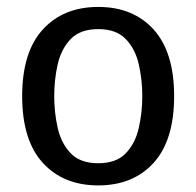

<svg xmlns="http://www.w3.org/2000/svg" viewBox="-20 -531 575 562"><path d="M267.6 11.7Q165.5 11.7 105.2 -54.4Q44.9 -120.6 44.9 -249.5Q44.9 -378.4 105.2 -444.6Q165.5 -510.7 267.6 -510.7Q369.6 -510.7 429.7 -444.6Q489.7 -378.4 489.7 -249.5Q489.7 -120.6 429.7 -54.4Q369.6 11.7 267.6 11.7ZM267.6 -53.2Q320.3 -53.2 348.1 -82.3Q376 -111.3 386.2 -156.5Q396.5 -201.7 396.5 -249.5Q396.5 -297.9 386.2 -342.8Q376 -387.7 348.1 -416.7Q320.3 -445.8 267.6 -445.8Q214.8 -445.8 187 -416.7Q159.2 -387.7 148.9 -342.8Q138.7 -297.9 138.7 -249.5Q138.7 -201.7 148.9 -156.5Q159.2 -111.3 187 -82.3Q214.8 -53.2 267.6 -53.2Z"/></svg>

Font: Pontano Sans Medium
Style: Regular
Weight: 500
Designer: Vernon Adams
Foundry: Vernon Adams
Version: Version 2.001